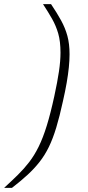

<svg xmlns="http://www.w3.org/2000/svg" viewBox="-89 -763 428 933"><path d="M-69 150Q-32 116 -2 86.5Q28 57 53 24.5Q78 -8 99 -50.5Q120 -93 138.5 -153Q157 -213 175 -296Q190 -365 197.5 -416Q205 -467 205 -507Q205 -562 194 -600Q183 -638 164 -671.5Q145 -705 120 -743H159Q188 -700 208 -663.5Q228 -627 238.5 -588.5Q249 -550 249 -499Q249 -470 245.5 -435.5Q242 -401 235 -360.5Q228 -320 217 -272Q201 -198 184.5 -143.5Q168 -89 148.5 -49Q129 -9 103.5 23.5Q78 56 45.5 86Q13 116 -31 150Z"/></svg>

Font: Saira Expanded ExtraLight
Style: Italic
Weight: 250
Width: 7
Italic angle: -12°
Designer: Hector Gatti with collaboration of the Omnibus-Type team
Foundry: Omnibus-Type
Version: Version 1.101